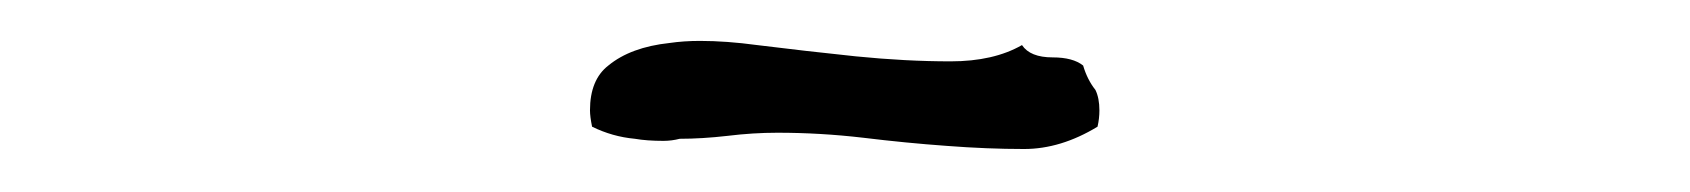

<svg xmlns="http://www.w3.org/2000/svg" viewBox="-20 -630 810 92"><path d="M505.9 -569.3Q488.3 -558.6 470.7 -558.6Q453.1 -558.6 433.6 -560.1Q414.1 -561.5 393.6 -564Q373 -566.4 352.5 -566.4Q340.8 -566.4 328.6 -564.9Q316.4 -563.5 305.7 -563.5Q301.8 -562.5 297.9 -562.5Q290 -562.5 284.2 -563.5Q273.4 -564.5 263.7 -569.3Q262.7 -574.2 262.7 -577.1Q262.7 -591.8 271.5 -598.6Q282.2 -607.4 300.8 -609.4Q307.6 -610.4 315.4 -610.4Q328.1 -610.4 342.8 -608.4Q366.2 -605.5 390.1 -603Q414.1 -600.6 435.5 -600.6Q456.1 -600.6 469.7 -608.4Q473.6 -602.5 484.4 -602.5Q494.1 -602.5 499 -598.6Q501 -591.8 504.9 -586.9Q506.8 -583 506.8 -577.1Q506.8 -573.2 505.9 -569.3Z"/></svg>

Font: Crafty Girls
Style: Regular
Weight: 400
Designer: Crystal Kluge
Foundry: Font Diner, Inc DBA Tart Workshop
Version: Version 1.001